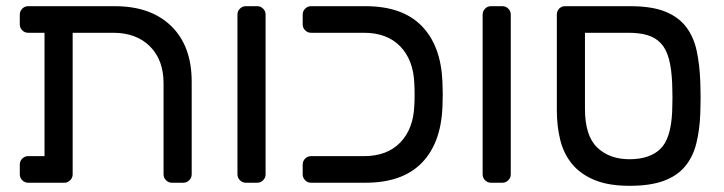

<svg xmlns="http://www.w3.org/2000/svg" viewBox="-20 -591 2341 621"><path d="M124 -86V-485H71Q60 -485 52 -493Q44 -501 44 -512V-544Q44 -555 52 -563Q60 -571 71 -571H351Q468 -571 534 -506.5Q600 -442 600 -327V-27Q600 -16 592 -8Q584 0 573 0H536Q525 0 517 -8Q509 -16 509 -27V-322Q509 -397 465 -441Q421 -485 346 -485H215V-27Q215 -16 207 -8Q199 0 188 0H71Q60 0 52 -8Q44 -16 44 -27V-59Q44 -70 52 -78Q60 -86 71 -86Z M839 -27Q839 -16 831 -8Q823 0 812 0H775Q764 0 756 -8Q748 -16 748 -27V-544Q748 -555 756 -563Q764 -571 775 -571H812Q823 -571 831 -563Q839 -555 839 -544Z M1162 -571Q1281 -571 1343.5 -507.5Q1406 -444 1411 -327Q1411 -319 1411.5 -308Q1412 -297 1412 -285.5Q1412 -274 1411.5 -262.5Q1411 -251 1411 -244Q1406 -127 1343.5 -63.5Q1281 0 1162 0H986Q975 0 967 -8Q959 -16 959 -27V-59Q959 -70 967 -78Q975 -86 986 -86H1157Q1232 -86 1274.5 -130Q1317 -174 1320 -249Q1321 -264 1321 -285.5Q1321 -307 1320 -322Q1317 -397 1274.5 -441Q1232 -485 1157 -485H986Q975 -485 967 -493Q959 -501 959 -512V-544Q959 -555 967 -563Q975 -571 986 -571H1162Z M1632 -27Q1632 -16 1624 -8Q1616 0 1605 0H1568Q1557 0 1549 -8Q1541 -16 1541 -27V-544Q1541 -555 1549 -563Q1557 -571 1568 -571H1605Q1616 -571 1624 -563Q1632 -555 1632 -544Z M2018 -571Q2088 -571 2131.5 -553.5Q2175 -536 2199.5 -503.5Q2224 -471 2233.5 -426Q2243 -381 2245 -327Q2245 -319 2245.5 -305Q2246 -291 2246 -275.5Q2246 -260 2245.5 -245.5Q2245 -231 2245 -224Q2243 -170 2232 -126.5Q2221 -83 2195.5 -52.5Q2170 -22 2126.5 -6Q2083 10 2016 10Q1948 10 1902.5 -9Q1857 -28 1830 -61Q1803 -94 1792 -138.5Q1781 -183 1781 -234V-546Q1782 -557 1789.5 -564Q1797 -571 1808 -571ZM2154 -322Q2152 -369 2143.5 -400.5Q2135 -432 2118 -450.5Q2101 -469 2075 -477Q2049 -485 2013 -485H1872V-239Q1872 -152 1911.5 -114Q1951 -76 2016 -76Q2081 -76 2115.5 -109Q2150 -142 2154 -229Q2154 -236 2154.5 -249Q2155 -262 2155 -275.5Q2155 -289 2154.5 -301.5Q2154 -314 2154 -322Z"/></svg>

Font: Rubik
Style: Regular
Weight: 400
Designer: Hubert & Fischer
Foundry: Hubert & Fischer
Version: Version 1.002; ttfautohint (v1.6)